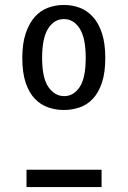

<svg xmlns="http://www.w3.org/2000/svg" viewBox="-20 -755 515 775"><path d="M70 -521Q70 -580 84 -621Q98 -662 121 -687.5Q144 -713 174.5 -724Q205 -735 238 -735Q271 -735 301 -724Q331 -713 354.5 -687.5Q378 -662 391.5 -621Q405 -580 405 -521Q405 -462 391.5 -421.5Q378 -381 355 -356.5Q332 -332 301.5 -321.5Q271 -311 238 -311Q205 -311 174.5 -321.5Q144 -332 120.5 -356.5Q97 -381 83.5 -421.5Q70 -462 70 -521ZM150 -521Q150 -440 175.5 -403.5Q201 -367 239 -367Q277 -367 301.5 -403.5Q326 -440 326 -521Q326 -602 301.5 -640Q277 -678 238 -678Q199 -678 174.5 -640Q150 -602 150 -521ZM87 0V-70H390V0Z"/></svg>

Font: Carrois Gothic SC
Style: Regular
Weight: 400
Designer: Ralph du Carrois
Foundry: Ralph du Carrois
Version: Version 1.001